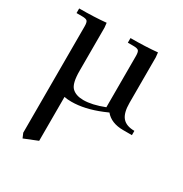

<svg xmlns="http://www.w3.org/2000/svg" viewBox="-173 -577 962 1011"><g transform="rotate(30 307.5 -71.5)"><path d="M22 -411V-439Q115 -439 185 -446L188 -418V-155Q188 -79 212 -55.5Q236 -32 282 -32Q334 -32 406 -60V-371Q406 -396 399 -403.5Q392 -411 367 -411H334V-439Q427 -439 497 -446L500 -418V-141Q500 -80 523 -53Q546 -26 596 -26V0H543Q470 0 434 -44L406 -32Q311 7 232 7Q205 7 188 3V270L106 303L94 275V-371Q94 -396 87 -403.5Q80 -411 55 -411Z"/></g></svg>

Font: Dihjauti
Style: Bold
Weight: 700
Designer: T. Christopher White
Version: Version 3.0.0